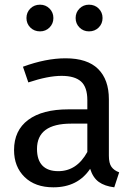

<svg xmlns="http://www.w3.org/2000/svg" viewBox="-20 -788 579 820"><path d="M489 -52 468 12Q427 7 402 -11Q377 -29 365 -67Q312 12 208 12Q130 12 85 -32Q40 -76 40 -147Q40 -231 100.5 -276Q161 -321 272 -321H353V-360Q353 -416 326 -440Q299 -464 243 -464Q185 -464 101 -436L78 -503Q176 -539 260 -539Q353 -539 399 -493.5Q445 -448 445 -364V-123Q445 -91 456 -75.5Q467 -60 489 -52ZM353 -139V-260H284Q138 -260 138 -152Q138 -105 161 -81Q184 -57 229 -57Q308 -57 353 -139ZM208 -711Q208 -687 191.5 -670.5Q175 -654 151 -654Q126 -654 109.5 -670.5Q93 -687 93 -711Q93 -735 109.5 -751.5Q126 -768 151 -768Q175 -768 191.5 -751.5Q208 -735 208 -711ZM418 -711Q418 -687 401.5 -670.5Q385 -654 360 -654Q336 -654 319.5 -670.5Q303 -687 303 -711Q303 -735 319.5 -751.5Q336 -768 360 -768Q385 -768 401.5 -751.5Q418 -735 418 -711Z"/></svg>

Font: Fira Sans
Style: Regular
Weight: 400
Designer: bBox Type GmbH & Carrois Corporate GbR & Edenspiekermann AG
Foundry: bBox Type GmbH & Carrois Corporate GbR & Edenspiekermann AG
Version: Version 4.301